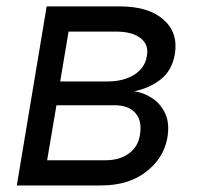

<svg xmlns="http://www.w3.org/2000/svg" viewBox="-20 -565 601 585"><path d="M31.2 0 122.2 -545.5H345.2Q432.5 -545.5 478 -505.5Q523.4 -465.6 512.8 -400.6Q504.3 -350.5 470.2 -323.5Q436.1 -296.5 389.2 -286.9Q418.3 -282.7 444.1 -265.6Q469.8 -248.6 483.5 -218.8Q497.2 -188.9 490.1 -146.3Q479.4 -83.5 425.4 -41.7Q371.4 0 288.4 0ZM123.6 -76.7H301.1Q344.8 -76.7 372.9 -97.5Q400.9 -118.3 406.2 -153.4Q413.7 -196 392.9 -220.2Q372.2 -244.3 329.5 -244.3H152ZM163.4 -316.8H306.8Q356.9 -316.8 389.6 -337.7Q422.2 -358.7 427.6 -394.9Q433.9 -429 408.2 -448.9Q382.5 -468.8 332.4 -468.8H188.9Z"/></svg>

Font: Inter UI
Style: Italic
Weight: 400
Italic angle: -9.39999°
Designer: Rasmus Andersson
Foundry: rsms
Version: 3.2;8d6f07862